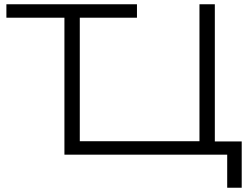

<svg xmlns="http://www.w3.org/2000/svg" viewBox="-20 -725 1182 900"><path d="M1045 155V0H282V-642H10V-705H622V-642H354V-63H915V-705H987V-62H1113V155Z"/></svg>

Font: Nunito Sans 10pt Expanded Light
Style: Regular
Weight: 300
Width: 7
Designer: Vernon Adams
Foundry: Vernon Adams
Version: Version 3.101;gftools[0.9.27]